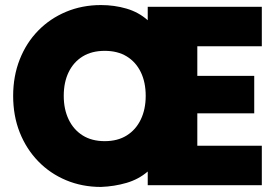

<svg xmlns="http://www.w3.org/2000/svg" viewBox="-20 -732 1096 759"><path d="M760 -549V-432H985V-284H760V-156H1015V0H564V-54Q528 -23 480 -9Q432 5 379 7Q305 7 241.5 -19.5Q178 -46 131 -94.5Q84 -143 58 -208.5Q32 -274 32 -353Q32 -431 58 -497Q84 -563 131 -611Q178 -659 241.5 -685.5Q305 -712 379 -712Q432 -712 480 -698Q528 -684 564 -652V-705H1015V-549ZM232 -353Q232 -300 251.5 -259.5Q271 -219 307 -196.5Q343 -174 394 -174Q445 -174 481 -196.5Q517 -219 536.5 -259.5Q556 -300 556 -353Q556 -407 536.5 -447Q517 -487 481 -509Q445 -531 394 -531Q343 -531 307 -509Q271 -487 251.5 -447Q232 -407 232 -353Z"/></svg>

Font: Parkinsans ExtraBold
Style: Regular
Weight: 800
Designer: Red Stone, Indian Type Foundry
Foundry: Indian Type Foundry
Version: Version 1.000